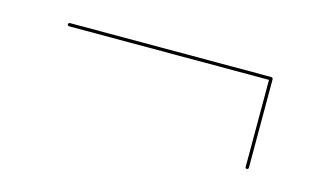

<svg xmlns="http://www.w3.org/2000/svg" viewBox="-37 -501 523 317"><g transform="rotate(15 224.5 -342.5)"><path d="M49.5 -418Q49.5 -421 53 -421H396Q399.5 -421 399.5 -417.5V-267Q399.5 -264 396.5 -264Q394 -264 394 -267V-415.5H53Q49.5 -415.5 49.5 -418Z"/></g></svg>

Font: Fraunces 144pt Light
Style: Regular
Weight: 300
Version: Version 1.000;[b76b70a41]